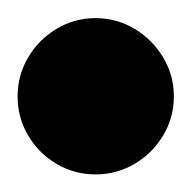

<svg xmlns="http://www.w3.org/2000/svg" viewBox="-57 -728 215 215"><path d="M-37.3 -620Q-37.3 -596.3 -25.5 -576.3Q-13.7 -556.3 6.3 -544.5Q26.3 -532.7 50 -532.7Q73.7 -532.7 93.7 -544.5Q113.7 -556.3 125.7 -576.3Q137.7 -596.3 137.7 -620Q137.7 -643.7 125.7 -663.7Q113.7 -683.7 93.7 -695.7Q73.7 -707.7 50 -707.7Q26.3 -707.7 6.3 -695.7Q-13.7 -683.7 -25.5 -663.7Q-37.3 -643.7 -37.3 -620Z"/></svg>

Font: Linefont Thin
Style: Regular
Weight: 100
Monospace: yes
Version: Version 3.002;gftools[0.9.33]